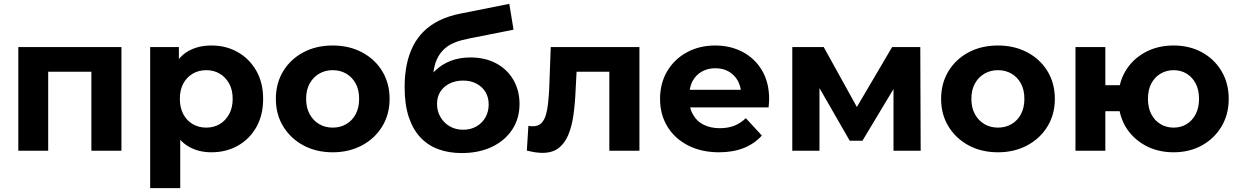

<svg xmlns="http://www.w3.org/2000/svg" viewBox="-20 -782 6427 996"><path d="M75 0V-538H610V0H454V-410H230V0Z M1077 8Q1009 8 958 -22Q934 -36 915 -57V194H759V-538H908V-476Q928 -500 955 -516Q1007 -546 1077 -546Q1153 -546 1213.5 -511.5Q1274 -477 1309.5 -415Q1345 -353 1345 -269Q1345 -184 1309.5 -122Q1274 -60 1213.5 -26Q1153 8 1077 8ZM1050 -120Q1089 -120 1119.5 -138Q1150 -156 1168.5 -189.5Q1187 -223 1187 -269Q1187 -316 1168.5 -349Q1150 -382 1119.5 -400Q1089 -418 1050 -418Q1011 -418 980 -400Q949 -382 931 -349Q913 -316 913 -269Q913 -223 931 -189.5Q949 -156 980 -138Q1011 -120 1050 -120Z M1706 8Q1620 8 1553.5 -28Q1487 -64 1449 -126.5Q1411 -189 1411 -269Q1411 -350 1449 -412.5Q1487 -475 1553.5 -510.5Q1620 -546 1706 -546Q1791 -546 1858 -510.5Q1925 -475 1963 -412.5Q2001 -350 2001 -269Q2001 -189 1963 -126.5Q1925 -64 1858 -28Q1791 8 1706 8ZM1706 -120Q1745 -120 1776 -138Q1807 -156 1825 -189.5Q1843 -223 1843 -269Q1843 -316 1825 -349Q1807 -382 1776 -400Q1745 -418 1706 -418Q1667 -418 1636 -400Q1605 -382 1586.5 -349Q1568 -316 1568 -269Q1568 -223 1586.5 -189.5Q1605 -156 1636 -138Q1667 -120 1706 -120Z M2375 12Q2309 12 2255 -7.5Q2201 -27 2161.5 -68.5Q2122 -110 2100.5 -175Q2079 -240 2079 -330Q2079 -394 2090 -447Q2101 -500 2123 -543.5Q2145 -587 2179.5 -620.5Q2214 -654 2260.5 -676.5Q2307 -699 2366 -711L2622 -762L2644 -628L2417 -583Q2397 -579 2371.5 -572.5Q2346 -566 2320.5 -553Q2295 -540 2273.5 -516.5Q2252 -493 2239 -456Q2232 -434 2228 -406Q2233 -411 2238 -416Q2273 -449 2318.5 -466.5Q2364 -484 2420 -484Q2496 -484 2553.5 -453.5Q2611 -423 2643 -368Q2675 -313 2675 -243Q2675 -167 2637 -109.5Q2599 -52 2531.5 -20Q2464 12 2375 12ZM2383 -109Q2422 -109 2452 -126.5Q2482 -144 2498.5 -173.5Q2515 -203 2515 -240Q2515 -277 2498.5 -304.5Q2482 -332 2452 -348Q2422 -364 2382 -364Q2343 -364 2312 -348.5Q2281 -333 2264 -306Q2247 -279 2247 -243Q2247 -206 2264.5 -175.5Q2282 -145 2312.5 -127Q2343 -109 2383 -109Z M2713 -1 2721 -129Q2727 -128 2733 -127.5Q2739 -127 2744 -127Q2772 -127 2788 -143Q2804 -159 2812 -186.5Q2820 -214 2823.5 -249Q2827 -284 2829 -322L2837 -538H3297V0H3141V-410H2971L2966 -315Q2963 -244 2954.5 -184Q2946 -124 2927 -80Q2908 -36 2876 -12.5Q2844 11 2794 11Q2777 11 2756.5 8Q2736 5 2713 -1Z M3710 8Q3618 8 3548.5 -28Q3479 -64 3441.5 -126.5Q3404 -189 3404 -269Q3404 -350 3441 -412.5Q3478 -475 3543 -510.5Q3608 -546 3690 -546Q3769 -546 3832.5 -512.5Q3896 -479 3933 -416.5Q3970 -354 3970 -267Q3970 -258 3969 -246.5Q3968 -235 3967 -225H3560Q3565 -204 3576 -186Q3595 -152 3631 -134.5Q3667 -117 3714 -117Q3757 -117 3789.5 -130Q3822 -143 3849 -169L3932 -79Q3895 -37 3839 -14.5Q3783 8 3710 8ZM3823 -316Q3819 -341 3808 -362Q3791 -393 3761 -410.5Q3731 -428 3691 -428Q3651 -428 3620.5 -410.5Q3590 -393 3573 -362Q3562 -341 3558 -316Z M4090 0V-538H4253L4425 -227L4608 -538H4754L4756 0H4615V-320L4454 -52H4388L4231 -325V0Z M5157 8Q5071 8 5004.5 -28Q4938 -64 4900 -126.5Q4862 -189 4862 -269Q4862 -350 4900 -412.5Q4938 -475 5004.5 -510.5Q5071 -546 5157 -546Q5242 -546 5309 -510.5Q5376 -475 5414 -412.5Q5452 -350 5452 -269Q5452 -189 5414 -126.5Q5376 -64 5309 -28Q5242 8 5157 8ZM5157 -120Q5196 -120 5227 -138Q5258 -156 5276 -189.5Q5294 -223 5294 -269Q5294 -316 5276 -349Q5258 -382 5227 -400Q5196 -418 5157 -418Q5118 -418 5087 -400Q5056 -382 5037.5 -349Q5019 -316 5019 -269Q5019 -223 5037.5 -189.5Q5056 -156 5087 -138Q5118 -120 5157 -120Z M5559 0V-538H5714V-340H5789Q5798 -379 5818 -413Q5855 -475 5920 -510.5Q5985 -546 6068 -546Q6151 -546 6215.5 -510.5Q6280 -475 6317 -412.5Q6354 -350 6354 -269Q6354 -189 6317 -126.5Q6280 -64 6215.5 -28Q6151 8 6068 8Q5985 8 5920 -28Q5855 -64 5818 -126Q5797 -163 5788 -205H5714V0ZM6068 -120Q6106 -120 6135.5 -138Q6165 -156 6182.5 -189.5Q6200 -223 6200 -269Q6200 -316 6182.5 -349Q6165 -382 6135.5 -400Q6106 -418 6068 -418Q6031 -418 6000.5 -400Q5970 -382 5952.5 -349Q5935 -316 5935 -269Q5935 -223 5952.5 -189.5Q5970 -156 6000.5 -138Q6031 -120 6068 -120Z"/></svg>

Font: Montserrat Z
Style: Bold
Weight: 700
Designer: Julieta Ulanovsky
Foundry: Julieta Ulanovsky
Version: Version 8.000